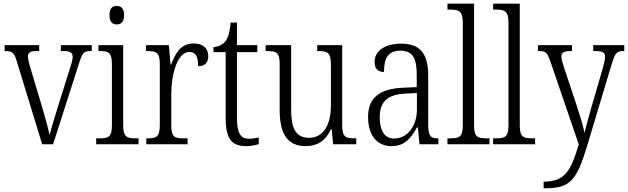

<svg xmlns="http://www.w3.org/2000/svg" viewBox="-20 -780 3395 1038"><path d="M69 -454 208 0H267L408 -440C426 -495 433 -504 469 -504H476V-536H309V-504H324C360 -504 373 -495 373 -473C373 -455 364 -427 348 -378L295 -209C272 -136 255 -78 248 -51C240 -88 220 -161 204 -214L146 -407C139 -430 131 -459 131 -474C131 -495 143 -504 178 -504H192V-536H5V-504C45 -504 56 -497 69 -454Z M611 -648C633 -648 651 -660 651 -698C651 -736 633 -748 611 -748C588 -748 572 -736 572 -698C572 -660 588 -648 611 -648ZM500 0H729V-32H715C664 -32 646 -40 646 -106V-536H512V-504H520C568 -504 585 -496 585 -431V-103C585 -39 567 -32 516 -32H500Z M771 0H994V-32H974C925 -32 906 -38 906 -103V-275C906 -374 938 -499 1003 -499C1041 -499 1051 -471 1051 -422C1090 -422 1106 -444 1106 -476C1106 -517 1080 -545 1026 -545C956 -545 927 -489 905 -431H902L893 -536H769V-504H774C825 -504 844 -497 844 -433V-106C844 -39 825 -32 776 -32H771Z M1310 10C1336 10 1362 5 1379 -1V-37C1360 -33 1346 -30 1325 -30C1282 -30 1261 -59 1261 -141V-498H1371V-536H1261V-658H1227C1222 -605 1214 -575 1197 -555C1183 -538 1162 -528 1134 -525V-498H1200V-143C1200 -29 1233 10 1310 10Z M1633 10C1696 10 1740 -19 1769 -81H1773L1781 0H1906V-32H1899C1849 -32 1830 -38 1830 -104V-536H1695V-504H1700C1752 -504 1769 -497 1769 -426V-210C1769 -111 1732 -35 1651 -35C1578 -35 1554 -88 1554 -186V-536H1416V-504H1423C1474 -504 1492 -497 1492 -434V-185C1492 -47 1541 10 1633 10Z M2096 10C2171 10 2203 -36 2234 -91H2239L2248 0H2350V-32H2347C2307 -32 2295 -45 2295 -110V-372C2295 -495 2247 -544 2148 -544C2058 -544 2005 -503 2005 -445C2005 -409 2023 -391 2056 -391C2056 -464 2077 -506 2145 -506C2216 -506 2233 -458 2233 -372V-309L2164 -306C2033 -301 1970 -253 1970 -148C1970 -41 2024 10 2096 10ZM2111 -31C2057 -31 2033 -77 2033 -145C2033 -225 2069 -270 2174 -274L2234 -277V-188C2234 -101 2184 -31 2111 -31Z M2399 0H2626V-32H2615C2560 -32 2543 -39 2543 -105V-760H2399V-728H2414C2460 -728 2482 -722 2482 -656V-105C2482 -39 2465 -32 2410 -32H2399Z M2646 0H2873V-32H2862C2807 -32 2790 -39 2790 -105V-760H2646V-728H2661C2707 -728 2729 -722 2729 -656V-105C2729 -39 2712 -32 2657 -32H2646Z M2919 202V238H2924C3064 238 3097 197 3155 6L3286 -430C3306 -496 3314 -504 3352 -504H3355V-536H3187V-504H3199C3240 -504 3251 -495 3251 -473C3251 -458 3246 -436 3239 -412L3177 -199C3162 -145 3149 -100 3140 -62C3133 -98 3114 -160 3092 -227L3032 -407C3021 -440 3015 -461 3015 -474C3015 -494 3026 -504 3066 -504H3072V-536H2888V-504H2891C2931 -504 2938 -497 2955 -449L3109 1C3067 140 3037 202 2919 202Z"/></svg>

Font: Noto Serif Sinhala Condensed Light
Style: Regular
Weight: 300
Width: 3
Designer: Jelle Bosma - Monotype Design Team
Foundry: Monotype Imaging Inc.
Version: Version 2.007